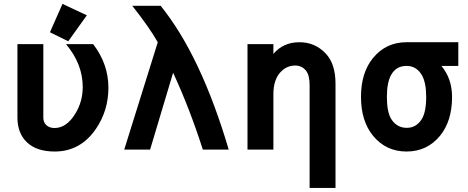

<svg xmlns="http://www.w3.org/2000/svg" viewBox="-20 -762 2384 978"><path d="M298.3 -742.2 422.4 -684.1 327.6 -551.8 234.4 -597.7ZM68.8 -537.1H200.7V-163.1Q200.7 -141.1 212.9 -127.9Q228.5 -109.9 257.8 -109.9Q318.4 -109.9 362.8 -181.6Q401.4 -243.7 401.4 -318.4Q401.4 -435.5 316.4 -537.1H454.6Q532.2 -436 532.2 -315.4Q532.2 -199.2 469.2 -106.4Q390.1 9.8 258.8 9.8Q166 9.8 116.7 -37.6Q68.8 -84 68.8 -163.1Z M612.8 0 783.7 -546.9Q741.7 -621.1 653.8 -732.4H798.3Q1003.4 -479 1145 0H1013.2Q945.3 -211.4 861.8 -391.6L744.6 0Z M1240.7 0V-537.1H1372.6V-487.3Q1422.4 -546.9 1505.4 -546.9Q1585 -546.9 1639.2 -489.3Q1689 -436.5 1689 -336.4V195.3H1557.1V-329.6Q1557.1 -380.4 1537.6 -403.3Q1516.6 -428.2 1483.9 -428.2Q1440.9 -428.2 1409.7 -395.5Q1372.6 -356.4 1372.6 -282.2V0Z M1879.9 -70.8Q1818.8 -145.5 1818.8 -268.6Q1818.8 -391.6 1879.9 -466.3Q1945.8 -546.9 2050.8 -546.9H2314.5V-426.3H2228.5Q2282.7 -360.8 2282.7 -268.6Q2282.7 -145.5 2221.7 -70.8Q2155.8 9.8 2050.8 9.8Q1945.8 9.8 1879.9 -70.8ZM2050.8 -426.3Q1998.5 -426.3 1973.1 -381.8Q1950.7 -342.8 1950.7 -268.6Q1950.7 -191.4 1973.1 -155.3Q2001.5 -110.8 2052.2 -110.8Q2100.6 -110.8 2128.4 -155.3Q2150.9 -191.9 2150.9 -268.6Q2150.9 -341.8 2128.4 -379.9Q2101.1 -426.3 2050.8 -426.3Z"/></svg>

Font: Consola Mono
Style: Bold
Weight: 700
Monospace: yes
Designer: Wojciech Kalinowski "wmk69" (wmk69@o2.pl)
Foundry: Wojciech Kalinowski "wmk69" (wmk69@o2.pl)
Version: Version 2.1.0